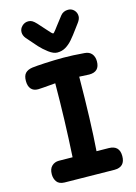

<svg xmlns="http://www.w3.org/2000/svg" viewBox="-142 -1048 793 1120"><g transform="rotate(-15 255.0 -488.0)"><path d="M470 -68Q470 -2 405 -2L105 -6Q72 -7 58.5 -26Q45 -45 45 -71Q45 -104 62.5 -120.5Q80 -137 105 -137L188 -136Q201 -357 202 -579Q159 -576 130 -573L97 -571Q69 -571 54.5 -588Q40 -605 40 -636Q40 -668 54.5 -683Q69 -698 97 -702Q119 -705 175 -708Q231 -711 287 -711Q341 -711 413 -705Q441 -703 455.5 -685.5Q470 -668 470 -640Q470 -577 407 -577Q392 -577 347 -580Q345 -308 332 -134L406 -133Q470 -132 470 -68ZM435 -922Q435 -905 420 -885L403 -862Q371 -818 352 -796.5Q333 -775 311 -762Q289 -749 261 -749Q238 -749 209.5 -770.5Q181 -792 160.5 -814.5Q140 -837 104 -879Q89 -897 89 -917Q89 -938 105 -953.5Q121 -969 143 -969Q156 -969 166.5 -963Q177 -957 191 -942Q213 -918 234 -894Q260 -863 266 -863Q270 -863 282.5 -879.5Q295 -896 298 -900L339 -953Q356 -974 385 -974Q406 -974 420.5 -959Q435 -944 435 -922Z"/></g></svg>

Font: Mali
Style: Bold
Weight: 700
Designer: Kitiyaporn Chalermlarp | Katatrad Aksorn Co.,Ltd.
Foundry: Cadson Demak Co.,Ltd.
Version: Version 1.000; ttfautohint (v1.6)